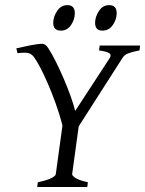

<svg xmlns="http://www.w3.org/2000/svg" viewBox="-20 -748 581 768"><path d="M540.5 -565.9 538.1 -546.4Q509.8 -541 493.7 -534.9Q477.5 -528.8 470.2 -516.6L279.8 -219.2H235.8Q229.5 -252 216.6 -293Q203.6 -334 186.8 -376.5Q169.9 -418.9 151.9 -456.3Q133.8 -493.7 116.7 -518.6Q107.4 -531.7 94.5 -535.4Q81.5 -539.1 49.8 -535.2L45.4 -554.7Q69.8 -560.5 101.3 -566.7Q132.8 -572.8 149.9 -572.8Q161.6 -572.8 172.9 -555.7Q187.5 -533.2 204.1 -500Q220.7 -466.8 236.3 -429.9Q252 -393.1 263.7 -359.9Q275.4 -326.7 280.8 -304.2L419.4 -516.6Q426.8 -529.3 416.5 -535.6Q406.2 -542 376 -546.4L378.9 -565.9ZM331.5 -19 329.1 0H128.9L131.3 -19Q170.4 -27.3 186.5 -36.1Q202.6 -44.9 203.1 -51.3L235.4 -286.1H300.8L268.6 -51.3Q268.1 -45.9 281.2 -36.6Q294.4 -27.3 331.5 -19ZM446.8 -695.3Q446.8 -670.4 431.2 -647.9Q415.5 -625.5 389.6 -625.5Q360.4 -625.5 360.4 -656.7Q360.4 -680.7 375.7 -704.1Q391.1 -727.5 416.5 -727.5Q446.8 -727.5 446.8 -695.3ZM279.3 -695.3Q279.3 -670.4 264.2 -647.9Q249 -625.5 223.1 -625.5Q192.9 -625.5 192.9 -656.7Q192.9 -680.7 208.5 -704.1Q224.1 -727.5 249.5 -727.5Q279.3 -727.5 279.3 -695.3Z"/></svg>

Font: Dai Banna SIL Light
Style: Italic
Weight: 300
Italic angle: -11°
Designer: Victor Gaultney
Foundry: SIL International
Version: Version 4.000